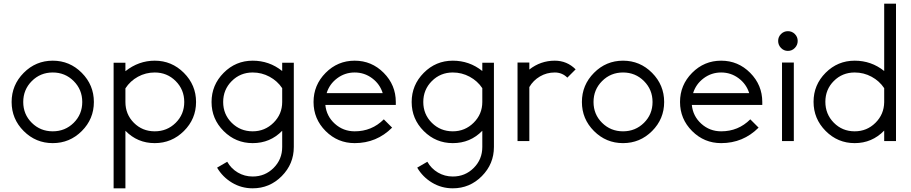

<svg xmlns="http://www.w3.org/2000/svg" viewBox="-20 -765 4942 1041"><path d="M108.5 -370Q174 -436 266 -436Q358 -436 423.5 -370Q489 -304 489 -212Q489 -120 423.5 -54.5Q358 11 266 11Q174 11 108.5 -54.5Q43 -120 43 -212Q43 -304 108.5 -370ZM379.5 -325.5Q333 -372 266 -372Q199 -372 152.5 -325.5Q106 -279 106 -212Q106 -145 152.5 -99Q199 -53 266 -53Q333 -53 379.5 -99Q426 -145 426 -212Q426 -279 379.5 -325.5Z M819 -436Q911 -436 977 -370Q1043 -304 1043 -212Q1043 -120 977 -54.5Q911 11 819 11Q725 11 660 -56V256H596V-425H660V-379Q732 -436 819 -436ZM660 -286V-212Q660 -145 706 -99Q752 -53 819 -53Q886 -53 932.5 -99Q979 -145 979 -212Q979 -279 932.5 -325.5Q886 -372 819 -372Q770 -372 728 -349Q686 -326 660 -286Z M1350 -436Q1440 -436 1510 -380V-425H1573V32Q1573 124 1507.5 190Q1442 256 1350 256Q1289 256 1238 225.5Q1187 195 1157 144L1212 112Q1233 149 1269.5 170.5Q1306 192 1350 192Q1417 192 1463.5 145.5Q1510 99 1510 32V-56Q1445 11 1350 11Q1258 11 1192.5 -54.5Q1127 -120 1127 -212Q1127 -304 1192.5 -370Q1258 -436 1350 -436ZM1350 -372Q1283 -372 1236.5 -325.5Q1190 -279 1190 -212Q1190 -145 1236.5 -99Q1283 -53 1350 -53Q1416 -53 1463 -99.5Q1510 -146 1510 -212V-287Q1484 -326 1441.5 -349Q1399 -372 1350 -372Z M2126 -212V-196H1744Q1750 -135 1795.5 -94Q1841 -53 1903 -53Q1996 -53 2061 -118L2106 -73Q2022 11 1903 11Q1811 11 1745.5 -54.5Q1680 -120 1680 -212Q1680 -304 1745.5 -370Q1811 -436 1903 -436Q1995 -436 2060.5 -370Q2126 -304 2126 -212ZM1751 -260H2055Q2040 -309 1998 -340.5Q1956 -372 1903 -372Q1850 -372 1808 -340.5Q1766 -309 1751 -260Z M2435 -436Q2525 -436 2595 -380V-425H2658V32Q2658 124 2592.5 190Q2527 256 2435 256Q2374 256 2323 225.5Q2272 195 2242 144L2297 112Q2318 149 2354.5 170.5Q2391 192 2435 192Q2502 192 2548.5 145.5Q2595 99 2595 32V-56Q2530 11 2435 11Q2343 11 2277.5 -54.5Q2212 -120 2212 -212Q2212 -304 2277.5 -370Q2343 -436 2435 -436ZM2435 -372Q2368 -372 2321.5 -325.5Q2275 -279 2275 -212Q2275 -145 2321.5 -99Q2368 -53 2435 -53Q2501 -53 2548 -99.5Q2595 -146 2595 -212V-287Q2569 -326 2526.5 -349Q2484 -372 2435 -372Z M2988 -436Q3054 -436 3101 -389L3056 -344Q3028 -372 2988 -372Q2944 -372 2907.5 -350.5Q2871 -329 2850 -293V0H2786V-426H2850V-388Q2911 -436 2988 -436Z M3200.5 -370Q3266 -436 3358 -436Q3450 -436 3515.5 -370Q3581 -304 3581 -212Q3581 -120 3515.5 -54.5Q3450 11 3358 11Q3266 11 3200.5 -54.5Q3135 -120 3135 -212Q3135 -304 3200.5 -370ZM3471.5 -325.5Q3425 -372 3358 -372Q3291 -372 3244.5 -325.5Q3198 -279 3198 -212Q3198 -145 3244.5 -99Q3291 -53 3358 -53Q3425 -53 3471.5 -99Q3518 -145 3518 -212Q3518 -279 3471.5 -325.5Z M4113 -212V-196H3731Q3737 -135 3782.5 -94Q3828 -53 3890 -53Q3983 -53 4048 -118L4093 -73Q4009 11 3890 11Q3798 11 3732.5 -54.5Q3667 -120 3667 -212Q3667 -304 3732.5 -370Q3798 -436 3890 -436Q3982 -436 4047.5 -370Q4113 -304 4113 -212ZM3738 -260H4042Q4027 -309 3985 -340.5Q3943 -372 3890 -372Q3837 -372 3795 -340.5Q3753 -309 3738 -260Z M4214.5 -580.5Q4230 -596 4252 -596Q4274 -596 4289.5 -580.5Q4305 -565 4305 -543Q4305 -521 4289.5 -505Q4274 -489 4252 -489Q4230 -489 4214.5 -505Q4199 -521 4199 -543Q4199 -565 4214.5 -580.5ZM4220 -426H4284V0H4220Z M4774 -745H4838V0H4774V-57Q4708 11 4614 11Q4522 11 4456.5 -55Q4391 -121 4391 -213Q4391 -305 4456.5 -370.5Q4522 -436 4614 -436Q4704 -436 4774 -380ZM4614 -372Q4547 -372 4501 -326Q4455 -280 4455 -213Q4455 -146 4501 -99.5Q4547 -53 4614 -53Q4680 -53 4726.5 -99Q4773 -145 4774 -211V-287Q4748 -326 4705.5 -349Q4663 -372 4614 -372Z"/></svg>

Font: Timtura
Style: Regular
Weight: 400
Version: Version 1.0